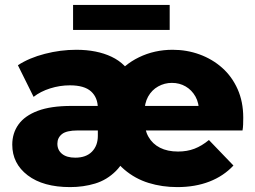

<svg xmlns="http://www.w3.org/2000/svg" viewBox="-20 -754 1039 783"><path d="M266 9Q156 9 93 -39Q30 -87 30 -164Q30 -211 55.5 -246.5Q81 -282 134 -302Q187 -322 271 -322H395V-222H297Q251 -222 232.5 -207Q214 -192 214 -168Q214 -142 233 -126.5Q252 -111 287 -111Q331 -111 355 -135.5Q379 -160 379 -200V-312Q379 -356 351.5 -381Q324 -406 265 -406Q224 -406 184.5 -393.5Q145 -381 117 -359L53 -488Q99 -518 163 -534.5Q227 -551 291 -551Q375 -551 435 -522.5Q495 -494 523 -435L446 -436Q484 -490 547 -520.5Q610 -551 684 -551Q742 -551 794 -532Q846 -513 886 -477.5Q926 -442 949 -390.5Q972 -339 972 -274Q972 -259 971.5 -246Q971 -233 969 -222H552V-322H835L792 -295Q792 -334 777 -360.5Q762 -387 737 -401.5Q712 -416 681 -416Q651 -416 625 -401.5Q599 -387 584 -360Q569 -333 569 -294V-265Q569 -225 585.5 -196Q602 -167 632.5 -151.5Q663 -136 706 -136Q743 -136 773 -147.5Q803 -159 832 -183L932 -79Q892 -36 834 -13.5Q776 9 703 9Q641 9 586 -8Q531 -25 487 -62.5Q443 -100 416 -160H509Q490 -94 453 -57Q416 -20 368 -5.5Q320 9 266 9ZM278 -632V-734H672V-632Z"/></svg>

Font: Montserrat Thin ExtraBold
Style: Regular
Weight: 800
Version: Version 9.000